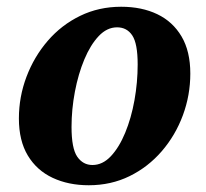

<svg xmlns="http://www.w3.org/2000/svg" viewBox="-20 -534 611 569"><path d="M243 15Q183 15 136 -7Q89 -29 62.5 -73Q36 -117 36 -183Q36 -247 58.5 -306.5Q81 -366 121.5 -413Q162 -460 217.5 -487Q273 -514 339 -514Q400 -514 446 -492Q492 -470 518 -426Q544 -382 544 -316Q544 -252 522 -192.5Q500 -133 459.5 -86Q419 -39 364 -12Q309 15 243 15ZM254 -45Q284 -45 308.5 -71Q333 -97 351 -140.5Q369 -184 378.5 -237Q388 -290 388 -343Q388 -405 372 -429Q356 -453 327 -453Q297 -453 272.5 -427Q248 -401 230 -358Q212 -315 202 -262.5Q192 -210 192 -158Q192 -94 209 -69.5Q226 -45 254 -45Z"/></svg>

Font: Source Serif 4
Style: Bold Italic
Weight: 700
Italic angle: -12°
Designer: Frank Grießhammer
Foundry: Adobe Systems Incorporated
Version: Version 4.004;hotconv 1.0.116;makeotfexe 2.5.65601